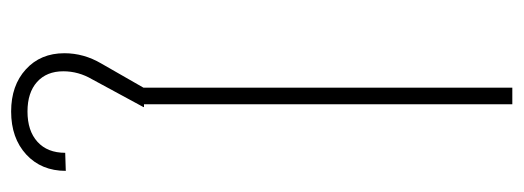

<svg xmlns="http://www.w3.org/2000/svg" viewBox="-312 -378 922 338"><g transform="rotate(90 149.0 -209.0)"><path d="M163.6 0V-649.9H134.3V0ZM176.3 232.4Q223.1 232.4 252 205.8Q280.8 179.2 280.8 136.2L249 137.2Q249 168.5 229.7 186Q210.4 203.6 176.3 203.6Q143.1 203.6 124.3 186.8Q105.5 169.9 105.5 140.6Q105.5 113.8 119.6 89.8L168.5 -0.5V-1.5H134.3V-0.5L91.8 73.7Q73.7 104.5 73.7 138.7Q73.7 180.7 102.1 206.5Q130.4 232.4 176.3 232.4Z"/></g></svg>

Font: Estedad-FD-VF Thin
Style: Regular
Weight: 100
Designer: Amin Abedi
Version: Version 5.0